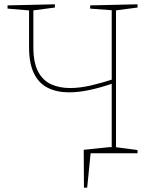

<svg xmlns="http://www.w3.org/2000/svg" viewBox="-20 -712 728 892"><path d="M494 -29V0H401L385 160H370L369 -16ZM506 -325Q448 -305 396.5 -294Q345 -283 301 -283Q244 -283 202 -304Q160 -325 137.5 -371.5Q115 -418 115 -492V-671L122 -663L15 -672V-687L235 -692V-677L128 -663L135 -671V-493Q135 -421 157 -379.5Q179 -338 217.5 -320.5Q256 -303 305 -303Q351 -303 402.5 -315Q454 -327 506 -344L499 -337V-671L506 -664L399 -672V-687L619 -692V-677L512 -663L519 -671V-21L512 -29L619 -15V0H375V-15L506 -29L499 -21V-332Z"/></svg>

Font: Bitter Thin
Style: Regular
Weight: 100
Designer: Sol Matas, and Bitter project Authors
Foundry: Sol Matas
Version: Version 2.002